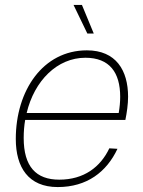

<svg xmlns="http://www.w3.org/2000/svg" viewBox="-20 -746 579 778"><path d="M334 -610H360L312 -726H278ZM214 12C332 12 412 -49 456 -143L423 -145C387 -69 320 -18 220 -18C126 -18 76 -71 76 -187C76 -212 78 -237 82 -260H488C494 -289 499 -324 499 -354C499 -461 450 -542 332 -542C154 -542 44 -379 44 -183C44 -68 95 12 214 12ZM326 -512C424 -512 467 -452 467 -354C467 -333 465 -311 461 -288H88C119 -419 212 -512 326 -512Z"/></svg>

Font: Geist Thin
Style: Italic
Weight: 100
Italic angle: -12°
Designer: Basement.studio, Andrés Briganti, Mateo Zaragoza
Foundry: Basement.studio, Vercel, Andrés Briganti, Guido Ferreyra, Mateo Zaragoza
Version: Version 1.500